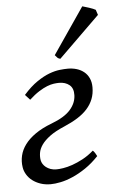

<svg xmlns="http://www.w3.org/2000/svg" viewBox="-53 -749 493 806"><g transform="rotate(-5 193.5 -346.0)"><path d="M16.6 -61Q12.7 -85.9 18.3 -110.1Q23.9 -134.3 40.3 -156.5Q56.6 -178.7 84.5 -198.2Q112.3 -217.8 153.3 -233.4Q209 -254.4 233.6 -282.5Q258.3 -310.5 259.3 -343.8Q260.3 -373 243.2 -387Q226.1 -400.9 199.7 -400.9Q189.9 -400.9 177.2 -399.2Q164.6 -397.5 148.9 -391.4Q133.3 -385.3 114.3 -373.3Q95.2 -361.3 72.8 -340.8L52.7 -362.8Q82.5 -396.5 110.6 -415.5Q138.7 -434.6 162.8 -443.6Q187 -452.6 207 -454.8Q227.1 -457 241.7 -457Q261.2 -457 278.8 -451.7Q296.4 -446.3 309.6 -435.5Q322.8 -424.8 330.3 -408.4Q337.9 -392.1 337.9 -370.1Q337.9 -342.8 329.1 -320.6Q320.3 -298.3 303.7 -279.8Q287.1 -261.2 262.2 -245.6Q237.3 -230 205.1 -216.3Q167 -200.2 144 -183.1Q121.1 -166 109.1 -148.9Q97.2 -131.8 94.5 -115Q91.8 -98.1 94.7 -83Q96.2 -75.7 100.8 -68.1Q105.5 -60.5 113.5 -54.2Q121.6 -47.9 132.6 -43.9Q143.6 -40 157.7 -40Q168.5 -40 186 -42.7Q203.6 -45.4 224.9 -52.7Q246.1 -60.1 269.5 -72.5Q293 -85 315.9 -105Q320.3 -101.6 325.2 -93.8Q330.1 -85.9 332.5 -80.6Q305.2 -51.8 276.6 -32.5Q248 -13.2 220.9 -1.5Q193.8 10.3 169.9 15.1Q146 20 127.9 20Q104.5 20 85.2 13.4Q65.9 6.8 51.5 -4.2Q37.1 -15.1 28.1 -30Q19 -44.9 16.6 -61ZM387.2 -670.9 213.9 -501Q206.1 -502.9 202.4 -506.3Q198.7 -509.8 191.9 -518.1L324.7 -712.4Q329.6 -710.9 337.2 -708.7Q344.7 -706.5 353 -703.9Q361.3 -701.2 368.7 -698.2Q376 -695.3 379.9 -692.9Z"/></g></svg>

Font: Gentium Plus
Style: Italic
Weight: 400
Italic angle: -8°
Designer: J. Victor Gaultney, Annie Olsen, Iska Routamaa
Foundry: SIL International
Version: Version 1.510